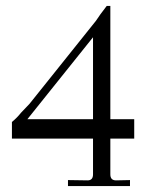

<svg xmlns="http://www.w3.org/2000/svg" viewBox="-20 -624 503 644"><path d="M350.1 -224.1H430.2V-159.2H350.1V-39.1Q350.1 -19 369.1 -19L416 -20V0H208V-20L273.9 -19Q292 -19 292 -39.1V-159.2H20V-214.8Q38.6 -230.5 49.8 -245.1L79.1 -275.9L301.8 -554.2L316.9 -576.2L337.9 -604H350.1ZM292 -499 71.8 -224.1H292Z"/></svg>

Font: Unna Light
Style: Regular
Weight: 300
Designer: Jorge de Buen Unna
Foundry: Omnibus-Type
Version: Version 2.007;PS 002.007;hotconv 1.0.88;makeotf.lib2.5.64775